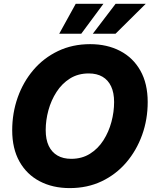

<svg xmlns="http://www.w3.org/2000/svg" viewBox="-20 -968 799 999"><path d="M342.8 10.7Q254.4 10.7 186.8 -24.7Q119.1 -60.1 81.3 -127.4Q43.5 -194.8 43.5 -290Q43.5 -379.9 72 -460.7Q100.6 -541.5 153.8 -604Q207 -666.5 282 -702.4Q356.9 -738.3 449.2 -738.3Q537.1 -738.3 604.7 -703.1Q672.4 -668 710.4 -600.6Q748.5 -533.2 748.5 -437Q748.5 -346.7 719.5 -265.9Q690.4 -185.1 637 -122.6Q583.5 -60.1 509 -24.7Q434.6 10.7 342.8 10.7ZM350.6 -141.6Q406.2 -141.6 448.2 -168Q490.2 -194.3 518.1 -238Q545.9 -281.7 559.8 -333.7Q573.7 -385.7 573.7 -437Q573.7 -485.4 558.1 -518.6Q542.5 -551.8 513.2 -568.8Q483.9 -585.9 441.9 -585.9Q386.2 -585.9 344.2 -559.6Q302.2 -533.2 274.2 -489.7Q246.1 -446.3 231.9 -394.3Q217.8 -342.3 217.8 -291Q217.8 -242.2 233.6 -209Q249.5 -175.8 279.1 -158.7Q308.6 -141.6 350.6 -141.6ZM402.8 -792.5H288.1L374 -948.2H518.1ZM581.1 -792.5H462.9L581.5 -948.2H738.3Z"/></svg>

Font: Inter 24pt ExtraBold
Style: Italic
Weight: 800
Italic angle: -9.3988°
Designer: Rasmus Andersson
Foundry: rsms
Version: Version 4.001;git-66647c0bb